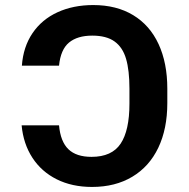

<svg xmlns="http://www.w3.org/2000/svg" viewBox="-20 -737 755 767"><path d="M345.7 -110.4Q426.8 -110.4 461.9 -163.1Q497.1 -215.8 497.1 -323.2V-382.8Q497.1 -456.1 483.6 -502Q470.2 -547.9 437.7 -571.3Q405.3 -594.7 348.6 -594.7Q289.1 -594.7 255.6 -566.9Q222.2 -539.1 215.8 -474.6H67.4Q72.8 -549.8 109.9 -604.5Q147 -659.2 209.7 -688Q272.5 -716.8 352.5 -716.8Q445.3 -716.8 512 -676.5Q578.6 -636.2 613.5 -560.8Q648.4 -485.4 648.4 -382.8V-325.2Q648.4 -222.2 612.3 -146.7Q576.2 -71.3 508.3 -30.8Q440.4 9.8 347.7 9.8Q267.6 9.8 206.5 -20.8Q145.5 -51.3 109.4 -106.9Q73.2 -162.6 66.4 -236.3H215.8Q221.7 -171.4 253.2 -140.9Q284.7 -110.4 345.7 -110.4Z"/></svg>

Font: Pretendard JP
Style: Bold
Weight: 700
Designer: Base glyphs from Inter by Rasmus Andersson; Hangeul glyphs from Noto Sans CJK(Source Han Sans) by Jang Soo-young and Kan
Foundry: Kil Hyung-jin
Version: Version 1.309